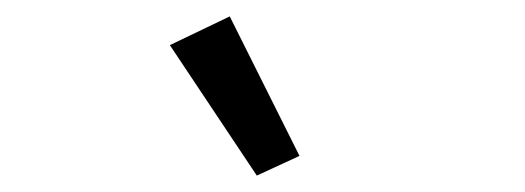

<svg xmlns="http://www.w3.org/2000/svg" viewBox="-20 -799 640 234"><path d="M293 -585 345 -609 260 -779 187 -744Z"/></svg>

Font: IBMKR
Style: Regular
Weight: 400
Designer: Mike Abbink; Paul van der Laan; Pieter van Rosmalen; Wujin Sim; Chorong Kim; Dohee Lee;
Foundry: Sandoll Inc.
Version: Version 1.002